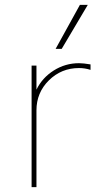

<svg xmlns="http://www.w3.org/2000/svg" viewBox="-20 -770 408 790"><path d="M341.2 -750 233.8 -568.8H208.8L308.8 -750ZM305 -510Q322.5 -510 352.5 -505V-482.5Q330 -490 305 -490Q232.5 -490 181.2 -439.4Q130 -388.8 130 -316.2V0H110V-500H130V-401.2Q153.8 -450 201.2 -480Q248.8 -510 305 -510Z"/></svg>

Font: Now Thin
Style: Regular
Weight: 250
Designer: Alfredo Marco Pradil
Foundry: Alfredo Marco Pradil
Version: Version 1.002;PS 001.002;hotconv 1.0.88;makeotf.lib2.5.64775